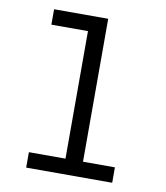

<svg xmlns="http://www.w3.org/2000/svg" viewBox="-77 -718 683 790"><g transform="rotate(10 265.0 -323.0)"><path d="M85.4 7.8V-56.6H238.3V-589.4H85.4V-653.8H311.5V-56.6H444.8V7.8Z"/></g></svg>

Font: AzarMehrMonospaced
Style: SerifBold
Weight: 1
Designer: Amin Abedi
Version: Version 1.00